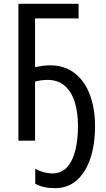

<svg xmlns="http://www.w3.org/2000/svg" viewBox="-20 -734 554 1002"><path d="M228 -317Q194 -317 163 -308V0H76V-714H390V-638H163V-383Q179 -387 200 -390Q221 -393 241 -393Q318 -393 370.5 -351.5Q423 -310 449.5 -238.5Q476 -167 476 -77Q476 20 451.5 93Q427 166 380.5 207Q334 248 266 248Q206 248 164 225V147Q209 171 253 171Q301 171 330.5 138Q360 105 373.5 49Q387 -7 387 -77Q387 -147 370 -201.5Q353 -256 317.5 -286.5Q282 -317 228 -317Z"/></svg>

Font: Avrile Sans Condensed
Style: Regular
Weight: 400
Width: 3
Designer: Monotype Design Team
Foundry: Monotype Imaging Inc.
Version: Version 2.001;September 10, 2019;FontCreator 11.5.0.2425 64-